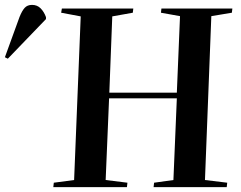

<svg xmlns="http://www.w3.org/2000/svg" viewBox="-176 -765 985 785"><path d="M547 -363H270L256 -29L345 -18L343 0H42L44 -18L127 -29L154 -698L74 -713L77 -730H369L367 -713L283 -698L271 -386H547L560 -699L482 -713L484 -730H774L772 -713L688 -699L662 -29L753 -18L751 0H452L454 -18L533 -29ZM-144 -525 -156 -531 -96 -696Q-86 -721 -75 -733Q-64 -745 -45 -745Q-24 -745 -10 -731Q4 -717 12 -695V-687Z"/></svg>

Font: Literata 72pt SemiBold
Style: Italic
Weight: 600
Italic angle: -2°
Designer: Latin by Veronika Burian and Jose Scaglione. Greek by Irene Vlachou. Cyrillic by Vera Evstafieva
Foundry: TypeTogether
Version: Version 3.002